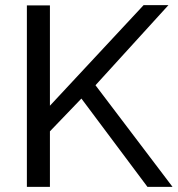

<svg xmlns="http://www.w3.org/2000/svg" viewBox="-20 -730 694 750"><path d="M175 0V-217L298 -345L556 0H654L353 -397L638 -710H541L175 -317V-709H85V0Z"/></svg>

Font: Raleway Med
Style: Regular
Weight: 500
Designer: Matt McInerney, Pablo Impallari, Rodrigo Fuenzalida
Foundry: Matt McInerney, Pablo Impallari, Rodrigo Fuenzalida
Version: Version 3.00 July 28, 2015